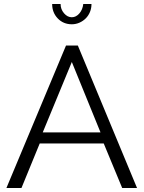

<svg xmlns="http://www.w3.org/2000/svg" viewBox="-20 -937 716 957"><path d="M309 -710H368L663 0H589L497 -222H178L87 0H12ZM481 -277 338 -628 193 -277ZM338 -851Q359 -851 375.5 -870Q392 -889 395 -917H436Q436 -896 428.5 -877.5Q421 -859 407.5 -845.5Q394 -832 376 -824Q358 -816 338 -816Q296 -816 268 -845Q240 -874 240 -917H282Q282 -891 299 -871Q316 -851 338 -851Z"/></svg>

Font: PTCRaleway
Style: Regular
Weight: 400
Designer: Matt McInerney, Pablo Impallari, Rodrigo Fuenzalida
Foundry: Matt McInerney, Pablo Impallari, Rodrigo Fuenzalida
Version: Version 3.000g; ttfautohint (v1.5) -l 8 -r 28 -G 28 -x 14 -D